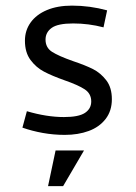

<svg xmlns="http://www.w3.org/2000/svg" viewBox="-20 -465 478 673"><path d="M58.6 -17.6 74.2 -75.2Q143.6 -54.7 204.1 -54.7Q255.9 -54.7 277.8 -69.3Q299.8 -84 299.8 -109.4Q299.8 -136.7 276.9 -151.9Q253.9 -167 206.1 -183.6Q162.1 -199.2 134.3 -213.9Q106.4 -228.5 86.9 -254.9Q67.4 -281.2 67.4 -322.3Q67.4 -358.4 87.4 -386.2Q107.4 -414.1 144.5 -429.7Q181.6 -445.3 232.4 -445.3Q294.9 -445.3 355.5 -428.7L342.8 -369.1Q291 -382.8 236.3 -382.8Q182.6 -382.8 161.1 -367.2Q139.6 -351.6 139.6 -326.2Q139.6 -297.9 162.6 -283.2Q185.5 -268.6 235.4 -251Q279.3 -236.3 306.2 -222.7Q333 -209 352.5 -183.6Q372.1 -158.2 372.1 -117.2Q372.1 -76.2 350.1 -47.9Q328.1 -19.5 291 -5.9Q253.9 7.8 207 7.8Q168 7.8 129.9 1Q91.8 -5.9 58.6 -17.6ZM174.8 62.5H274.4L201.2 187.5H148.4Z"/></svg>

Font: Sudo Var
Style: Regular
Weight: 400
Monospace: yes
Designer: Jens Kutilek
Foundry: Jens Kutilek
Version: Version 0.065;FEAKit 1.0